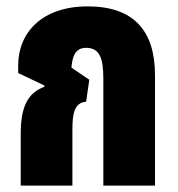

<svg xmlns="http://www.w3.org/2000/svg" viewBox="-20 -582 558 602"><path d="M45 0H207V-175C207 -226 213 -260 250 -263L260 -332L204 -370C207 -404 215 -432 250 -432C292 -432 304 -400 304 -337V0H466V-346C466 -489 396 -562 255 -562C111 -562 37 -479 37 -377V-353L119 -314V-310C66 -290 45 -246 45 -162Z"/></svg>

Font: Noto Sans Thai ExtCond Blk
Style: Regular
Weight: 900
Width: 2
Designer: Monotype Design Team
Foundry: Monotype Imaging Inc.
Version: Version 2.002